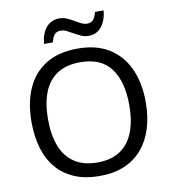

<svg xmlns="http://www.w3.org/2000/svg" viewBox="-97 -997 976 1091"><g transform="rotate(-10 390.5 -451.5)"><path d="M720 -358Q720 -275 699 -207.5Q678 -140 636.5 -91Q595 -42 533.5 -16Q472 10 391 10Q307 10 245 -16.5Q183 -43 142 -91.5Q101 -140 81 -208Q61 -276 61 -359Q61 -469 97 -551Q133 -633 206.5 -679Q280 -725 392 -725Q499 -725 572 -679.5Q645 -634 682.5 -551.5Q720 -469 720 -358ZM156 -358Q156 -268 181 -203Q206 -138 258.5 -103Q311 -68 391 -68Q472 -68 523.5 -103Q575 -138 600 -203Q625 -268 625 -358Q625 -493 569 -569.5Q513 -646 392 -646Q311 -646 258.5 -611.5Q206 -577 181 -512.5Q156 -448 156 -358ZM208 -784Q211 -814 219.5 -837.5Q228 -861 242 -877.5Q256 -894 275 -903Q294 -912 318 -912Q340 -912 360.5 -903.5Q381 -895 400 -883.5Q419 -872 436.5 -863.5Q454 -855 470 -855Q493 -855 505.5 -869.5Q518 -884 525 -913H575Q569 -855 541 -820Q513 -785 466 -785Q445 -785 425 -793.5Q405 -802 385.5 -813.5Q366 -825 348.5 -833.5Q331 -842 314 -842Q290 -842 278 -827.5Q266 -813 259 -784Z"/></g></svg>

Font: Noto Sans Sinhala
Style: Regular
Weight: 400
Designer: Jelle Bosma - Monotype Design Team
Foundry: Monotype Imaging Inc.
Version: Version 2.006